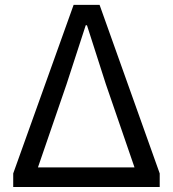

<svg xmlns="http://www.w3.org/2000/svg" viewBox="-20 -753 696 773"><path d="M33.2 0V-54.7L276.4 -733.4H380.9L623 -54.7V0ZM132.8 -79.1H521.5L406.2 -414.1L330.1 -651.4H325.2L248 -414.1Z"/></svg>

Font: Taipei Sans TC Beta
Style: Regular
Weight: 400
Designer: JT Foundry
Foundry: JT Foundry
Version: Version 1.000